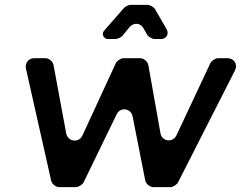

<svg xmlns="http://www.w3.org/2000/svg" viewBox="-20 -772 994 792"><path d="M667 -652 619 -735C614 -743 598 -752 588 -752H518C512 -752 496 -745 492 -740L410 -646C397 -632 407 -611 426 -611H457C464 -611 479 -618 484 -623L515 -661C532 -680 560 -678 572 -655L587 -629C592 -620 608 -611 618 -611H644C666 -611 679 -632 667 -652ZM714 -19 949 -481C962 -506 946 -532 918 -532H880C869 -532 853 -522 848 -512L708 -214C693 -182 648 -188 642 -222L592 -503C589 -519 573 -532 557 -532H490C479 -532 463 -522 458 -512L320 -213C305 -181 260 -187 253 -222L201 -503C198 -519 182 -532 167 -532H121C98 -532 82 -512 87 -489L191 -27C194 -13 210 0 225 0H293C304 0 320 -10 325 -20L461 -300C476 -332 520 -326 527 -292L579 -28C582 -13 598 0 614 0H683C693 0 709 -10 714 -19Z"/></svg>

Font: Trueno
Style: RoundIt
Weight: 400
Designer: Julieta Ulanovsky, Jasper
Foundry: Julieta Ulanovsky, Cannot Into Space Fonts
Version: Version 3.001